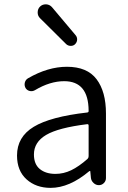

<svg xmlns="http://www.w3.org/2000/svg" viewBox="-20 -866 599 898"><path d="M216.8 12.7Q148.4 12.7 104 -27.3Q59.6 -67.4 59.6 -138.7Q59.6 -225.6 137.7 -272.9Q215.8 -320.3 387.7 -339.8Q395.5 -340.8 394.5 -348.6Q393.6 -486.3 280.3 -486.3Q213.9 -486.3 143.6 -444.3Q131.8 -437.5 119.1 -440.4Q106.4 -443.4 99.6 -454.1Q92.8 -466.8 96.2 -480Q99.6 -493.2 111.3 -500Q204.1 -553.7 293 -553.7Q387.7 -553.7 431.6 -495.6Q475.6 -437.5 475.6 -335V-33.2Q475.6 -19.5 465.8 -9.8Q456.1 0 442.4 0Q428.7 0 418 -9.8Q407.2 -19.5 405.3 -33.2L402.3 -64.5Q402.3 -66.4 400.9 -66.4Q399.4 -66.4 397.5 -65.4Q304.7 12.7 216.8 12.7ZM239.3 -52.7Q277.3 -52.7 313 -69.8Q348.6 -86.9 389.6 -123Q394.5 -127.9 394.5 -135.7V-278.3Q394.5 -286.1 387.7 -285.2Q252.9 -268.6 195.8 -234.9Q138.7 -201.2 138.7 -143.6Q138.7 -97.7 166.5 -75.2Q194.3 -52.7 239.3 -52.7ZM331.1 -659.2Q323.2 -651.4 311 -651.4Q298.8 -651.4 290 -659.2L167 -781.2Q156.2 -792 156.2 -807.6Q156.2 -825.2 168 -835.9Q178.7 -845.7 193.4 -845.7Q194.3 -845.7 196.3 -845.7Q211.9 -844.7 222.7 -833L333 -702.1Q340.8 -693.4 340.8 -681.6Q340.8 -668.9 331.1 -659.2Z"/></svg>

Font: Gen Jyuu Gothic P Normal
Style: Regular
Weight: 300
Designer: [Source Han Sans]
Ryoko NISHIZUKA  (kana & ideographs); Paul D. Hunt (Latin, Greek & Cyrillic); Wenlong ZHANG  (bopomofo
Version: Version 1.002.20150607